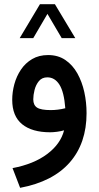

<svg xmlns="http://www.w3.org/2000/svg" viewBox="-20 -629 470 913"><path d="M169.9 -608.9H241.2L337.9 -447.8H273.4L205.6 -563L138.2 -447.8H73.7ZM284.7 -9.3Q270 -4.9 251.2 -2.4Q232.4 0 218.8 0Q132.3 0 85.2 -38.3Q38.1 -76.7 38.1 -154.3Q38.1 -191.4 48.3 -229Q58.6 -266.6 79.6 -297.9Q100.6 -329.1 132.8 -348.1Q165 -367.2 209 -367.2Q256.3 -367.2 291 -343.5Q325.7 -319.8 347.9 -280Q370.1 -240.2 380.9 -191.2Q391.6 -142.1 391.6 -90.8Q391.6 52.2 311.5 143.6Q231.4 234.9 75.7 264.2L39.6 170.4Q140.6 151.4 204.3 103.5Q268.1 55.7 284.7 -9.3ZM290.5 -114.3Q284.7 -191.4 262.7 -226.3Q240.7 -261.2 205.1 -261.2Q179.7 -261.2 165 -243.4Q150.4 -225.6 144.3 -201.2Q138.2 -176.8 138.2 -156.7Q138.2 -128.9 156.5 -117.2Q174.8 -105.5 221.2 -105.5Q237.8 -105.5 255.6 -107.7Q273.4 -109.9 290.5 -114.3Z"/></svg>

Font: Vazir Medium FD-WOL-UI
Style: Medium-FD-WOL-UI
Weight: 500
Designer: Saber Rastikerdar
Foundry: Saber Rastikerdar
Version: Version 30.0.0